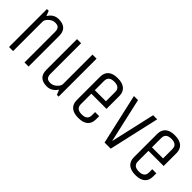

<svg xmlns="http://www.w3.org/2000/svg" viewBox="102 -1488 2326 2326"><g transform="rotate(45 1264.5 -325.0)"><path d="M170 0H100V-650H130L155 -585Q203 -665 288 -665Q435 -665 435 -525V0H365V-525Q365 -563 348.5 -584Q332 -605 288 -605Q244 -605 207 -571Q170 -537 170 -505Z M615 -125V-650H685V-125Q685 -87 701.5 -66Q718 -45 762 -45Q806 -45 843 -79Q880 -113 880 -145V-650H950V0H920L894 -64Q872 -28 837.5 -6.5Q803 15 762 15Q615 15 615 -125Z M1395 -125V-180H1465V-125Q1465 -58 1424 -21.5Q1383 15 1301 15Q1219 15 1177 -21.5Q1135 -58 1135 -125V-525Q1135 -592 1176 -628.5Q1217 -665 1299 -665Q1381 -665 1423 -628.5Q1465 -592 1465 -525V-305H1205V-125Q1205 -45 1300 -45Q1395 -45 1395 -125ZM1205 -525V-365H1395V-525Q1395 -605 1300 -605Q1205 -605 1205 -525Z M1842 0H1737L1590 -650H1660L1789 -77L1919 -650H1989Z M2374 -125V-180H2444V-125Q2444 -58 2403 -21.5Q2362 15 2280 15Q2198 15 2156 -21.5Q2114 -58 2114 -125V-525Q2114 -592 2155 -628.5Q2196 -665 2278 -665Q2360 -665 2402 -628.5Q2444 -592 2444 -525V-305H2184V-125Q2184 -45 2279 -45Q2374 -45 2374 -125ZM2184 -525V-365H2374V-525Q2374 -605 2279 -605Q2184 -605 2184 -525Z"/></g></svg>

Font: Unica One
Style: Regular
Weight: 400
Designer: Eduardo Rodriguez Tunni
Foundry: Eduardo Rodriguez Tunni
Version: Version 1.001